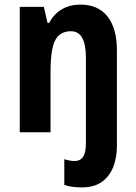

<svg xmlns="http://www.w3.org/2000/svg" viewBox="-20 -576 593 836"><path d="M335 240Q316 240 296 237.5Q276 235 260 229V117Q283 125 306 125Q329 125 341.5 107Q354 89 354 49V-326Q354 -440 289 -440Q241 -440 220.5 -401Q200 -362 200 -262V0H66V-546H171L187 -476H194Q215 -516 250 -536Q285 -556 330 -556Q407 -556 448 -504.5Q489 -453 489 -356V60Q489 110 473 151Q457 192 423.5 216Q390 240 335 240Z"/></svg>

Font: Noto Sans Gurmukhi Condensed
Style: Bold
Weight: 700
Width: 3
Designer: Jelle Bosma - Monotype Design Team
Foundry: Monotype Imaging Inc.
Version: Version 2.004; ttfautohint (v1.8.4.7-5d5b)